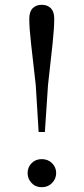

<svg xmlns="http://www.w3.org/2000/svg" viewBox="-20 -767 348 800"><path d="M154 13Q128 13 111.5 -4.5Q95 -22 95 -46Q95 -70 111.5 -87Q128 -104 154 -104Q180 -104 197 -87Q214 -70 214 -46Q214 -22 197 -4.5Q180 13 154 13ZM154 -747Q178 -747 192 -732.5Q206 -718 206 -689Q206 -650 199 -584.5Q192 -519 180 -412L167 -217H141L129 -412Q117 -519 109.5 -584.5Q102 -650 102 -689Q102 -718 116 -732.5Q130 -747 154 -747Z"/></svg>

Font: Noto Serif KR
Style: Regular
Weight: 400
Designer: Ryoko NISHIZUKA  (kana & ideographs); Frank Grießhammer (Latin, Greek & Cyrillic); Wenlong ZHANG  (bopomofo); Sandoll Co
Foundry: Adobe
Version: Version 2.003-H1;hotconv 1.1.1;makeotfexe 2.6.0